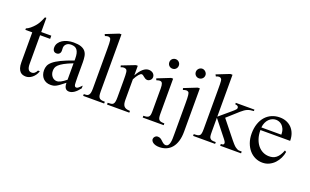

<svg xmlns="http://www.w3.org/2000/svg" viewBox="-96 -1180 3037 1881"><g transform="rotate(20 1422.5 -239.0)"><path d="M279.3 -81.5Q271.5 -56.6 258.3 -38.6Q245.1 -20.5 230 -8.8Q214.8 2.9 198.5 8.8Q182.1 14.6 167.5 14.6Q151.4 14.6 135.7 10.3Q120.1 5.9 107.4 -7.1Q94.7 -20 86.9 -43.2Q79.1 -66.4 79.1 -104V-414.1H7.3V-429.2Q27.3 -436.5 49.6 -454.8Q71.8 -473.1 90.8 -495.6Q97.7 -503.9 103 -511.2Q108.4 -518.6 114.7 -529.1Q121.1 -539.6 128.4 -555.2Q135.7 -570.8 146 -594.7H160.6V-447.3H265.6V-414.1H160.6V-115.7Q160.6 -93.8 164.1 -79.6Q167.5 -65.4 173.6 -57.1Q179.7 -48.8 187.7 -45.4Q195.8 -42 205.1 -41.5Q223.1 -40.5 237.1 -51.5Q251 -62.5 259.8 -81.5Z M722.2 -64.5Q667 8.3 615.2 8.3Q604.5 8.3 595 4.9Q585.4 1.5 578.4 -6.8Q571.3 -15.1 567.1 -29.1Q563 -43 563 -64.5Q533.7 -41.5 514.4 -27.1Q495.1 -12.7 480.2 -4.9Q465.3 2.9 451.9 5.6Q438.5 8.3 420.9 8.3Q397 8.3 377.4 0.2Q357.9 -7.8 343.8 -22.7Q329.6 -37.6 321.8 -58.8Q314 -80.1 314 -106Q314 -130.9 323 -153.3Q332 -175.8 358.9 -198.5Q385.7 -221.2 434.6 -245.1Q483.4 -269 563 -296.4V-314.9Q563 -347.2 557.9 -369.1Q552.7 -391.1 542.5 -405Q532.2 -418.9 516.6 -425Q501 -431.2 479.5 -431.2Q448.7 -431.2 431.2 -415.3Q413.6 -399.4 412.1 -376.5L413.1 -347.2Q414.1 -326.2 402.6 -313.7Q391.1 -301.3 372.6 -301.3Q353 -301.3 342.3 -313.7Q331.5 -326.2 331.5 -348.1Q331.5 -374.5 345 -395.3Q358.4 -416 381.1 -430.4Q403.8 -444.8 433.3 -452.4Q462.9 -460 495.1 -460Q543.5 -460 573 -449.5Q602.5 -439 618.7 -419.2Q634.8 -399.4 639.9 -371.1Q645 -342.8 645 -307.6V-155.3Q645 -124 646 -104Q647 -84 647.5 -77.1Q649.9 -64 654.8 -58.6Q659.7 -53.2 668.9 -53.2Q673.3 -53.2 677.2 -54.4Q681.2 -55.7 686.5 -59.6Q691.9 -63.5 700.2 -71.3Q708.5 -79.1 722.2 -92.8ZM563 -267.6Q506.3 -245.6 473.4 -227.3Q440.4 -209 423.3 -192.4Q406.2 -175.8 401.6 -160.4Q397 -145 397 -128.9Q397 -111.3 402.3 -96.7Q407.7 -82 416.7 -71Q425.8 -60.1 438.2 -53.7Q450.7 -47.4 464.8 -46.9Q483.9 -45.9 508.1 -58.6Q532.2 -71.3 563 -96.2Z M760.3 0V-18.6Q782.7 -18.6 793.5 -21Q804.2 -23.4 812 -33.7Q814.9 -37.6 817.4 -42.7Q819.8 -47.9 821.8 -55.7Q823.7 -63.5 824.7 -74.5Q825.7 -85.4 825.7 -101.1V-506.8Q825.7 -544.9 825 -566.9Q824.2 -588.9 822.5 -600.6Q820.8 -612.3 818.4 -616.7Q815.9 -621.1 812 -624.5Q807.6 -627.4 802.7 -629.2Q797.9 -630.9 792 -630.9Q786.1 -630.9 778.3 -629.2Q770.5 -627.4 760.3 -623.5L751.5 -641.1L886.2 -694.8H907.2V-101.1Q907.2 -86.4 908 -75.9Q908.7 -65.4 910.2 -57.9Q911.6 -50.3 914.1 -45.2Q916.5 -40 919.9 -35.6Q923.3 -31.2 927.7 -28.1Q932.1 -24.9 938.7 -22.7Q945.3 -20.5 955.3 -19.5Q965.3 -18.6 979.5 -18.6V0Z M1341.8 -406.2Q1341.8 -397.5 1338.4 -389.2Q1335 -380.9 1328.9 -374.8Q1322.8 -368.7 1314.7 -364.7Q1306.6 -360.8 1297.4 -360.8Q1285.2 -360.8 1275.6 -366.2Q1266.1 -371.6 1258.3 -378.2Q1250.5 -384.8 1243.2 -390.1Q1235.8 -395.5 1228 -395.5Q1215.8 -395.5 1198.5 -375.2Q1181.2 -355 1162.6 -319.3V-104Q1162.6 -83 1166 -66.9Q1169.4 -50.8 1178.2 -40Q1187 -29.3 1202.4 -23.9Q1217.8 -18.6 1241.7 -18.6V0H1009.3V-18.6Q1030.3 -18.6 1044.2 -20.8Q1058.1 -22.9 1066.2 -31.2Q1074.2 -39.6 1077.6 -56.2Q1081.1 -72.8 1081.1 -101.1V-274.4Q1081.1 -309.6 1080.3 -330.3Q1079.6 -351.1 1077.9 -362.8Q1076.2 -374.5 1073.2 -379.9Q1070.3 -385.3 1066.4 -389.6Q1055.7 -395.5 1042.7 -396.5Q1029.8 -397.5 1009.3 -388.7L1004.9 -406.2L1143.6 -460H1162.6V-359.9Q1218.3 -460 1278.3 -460Q1291.5 -460 1303.2 -456.1Q1314.9 -452.1 1323.5 -445.1Q1332 -438 1336.9 -428Q1341.8 -418 1341.8 -406.2Z M1540 -599.6Q1540 -578.6 1526.1 -564Q1512.2 -549.3 1490.7 -549.3Q1469.2 -549.3 1455.1 -563.5Q1440.9 -577.6 1440.9 -599.6Q1440.9 -610.4 1444.8 -619.4Q1448.7 -628.4 1455.6 -634.8Q1462.4 -641.1 1471.4 -644.8Q1480.5 -648.4 1490.7 -648.4Q1501 -648.4 1510 -644.5Q1519 -640.6 1525.6 -634Q1532.2 -627.4 1536.1 -618.7Q1540 -609.9 1540 -599.6ZM1381.3 0V-18.6Q1402.3 -18.6 1415.8 -21.5Q1429.2 -24.4 1436.8 -32.5Q1444.3 -40.5 1447 -54.9Q1449.7 -69.3 1449.7 -91.8V-331.1Q1449.7 -363.3 1442.6 -379.9Q1435.5 -396.5 1416 -396.5Q1409.2 -396.5 1400.9 -394.5Q1392.6 -392.6 1381.3 -388.7L1375 -406.2L1510.3 -460H1531.2V-91.8Q1531.2 -69.3 1534.2 -54.9Q1537.1 -40.5 1544.7 -32.5Q1552.2 -24.4 1565.7 -21.5Q1579.1 -18.6 1600.1 -18.6V0Z M1817.4 -599.6Q1817.4 -589.4 1813.7 -580.3Q1810.1 -571.3 1803.2 -564.5Q1796.4 -557.6 1787.4 -553.5Q1778.3 -549.3 1767.1 -549.3Q1745.6 -549.3 1731.4 -563.5Q1717.3 -577.6 1717.3 -599.6Q1717.3 -609.9 1721.4 -618.9Q1725.6 -627.9 1732.4 -634.8Q1739.3 -641.6 1748.3 -645.5Q1757.3 -649.4 1767.1 -649.4Q1776.4 -649.4 1785.4 -645.5Q1794.4 -641.6 1801.5 -634.8Q1808.6 -627.9 1813 -618.9Q1817.4 -609.9 1817.4 -599.6ZM1809.6 -9.3Q1809.6 48.8 1796.4 91.3Q1783.2 133.8 1759.5 161.6Q1735.8 189.5 1703.4 203.1Q1670.9 216.8 1632.8 216.8Q1609.4 216.8 1592.8 211.9Q1576.2 207 1565.9 199.7Q1555.7 192.4 1550.5 183.6Q1545.4 174.8 1544.9 167.5Q1544.9 149.4 1556.9 137.2Q1568.8 125 1585.4 125Q1602.5 125 1615 132.6Q1627.4 140.1 1643.1 156.2Q1665.5 177.2 1682.6 177.2Q1700.2 177.2 1709.5 165.3Q1718.8 153.3 1722.9 134.3Q1727.1 115.2 1727.5 92Q1728 68.8 1728 45.9V-272.5Q1728 -304.2 1727.3 -325.2Q1726.6 -346.2 1724.9 -359.6Q1723.1 -373 1720.5 -379.9Q1717.8 -386.7 1713.9 -389.6Q1704.1 -397 1691.9 -396.5Q1679.7 -396 1658.7 -388.7L1653.3 -406.2L1788.6 -460H1809.6Z M2189 0V-18.6Q2203.1 -18.6 2210 -20.8Q2216.8 -22.9 2219.2 -29.8Q2220.7 -33.7 2220.7 -37.6Q2220.7 -42 2219 -46.9Q2217.3 -51.8 2213.1 -58.3Q2209 -64.9 2201.7 -74.2L2064.9 -247.1V-101.1Q2064.9 -85 2065.4 -74.2Q2065.9 -63.5 2067.1 -55.9Q2068.4 -48.3 2070.3 -43.5Q2072.3 -38.6 2075.7 -34.7Q2080.1 -29.8 2084.2 -26.6Q2088.4 -23.4 2094.7 -21.5Q2101.1 -19.5 2110.8 -19Q2120.6 -18.6 2136.2 -18.6V0H1906.7V-18.6Q1930.2 -18.6 1945.3 -21.2Q1960.4 -23.9 1968.8 -32.7Q1975.6 -40 1978.5 -55.7Q1981.4 -71.3 1981.4 -98.1V-505.4Q1981.4 -543.9 1981 -565.9Q1980.5 -587.9 1979 -599.9Q1977.5 -611.8 1974.9 -616.5Q1972.2 -621.1 1967.8 -624.5Q1964.8 -627 1960.9 -628.9Q1957 -630.9 1951.2 -631.3Q1945.3 -631.8 1937 -630.1Q1928.7 -628.4 1917 -623.5L1906.7 -641.1L2042 -694.8H2064.9V-257.8L2177.7 -353.5Q2193.4 -366.7 2202.6 -375.2Q2211.9 -383.8 2216.6 -389.6Q2221.2 -395.5 2222.4 -399.4Q2223.6 -403.3 2223.6 -406.7Q2223.6 -417 2215.8 -423.8Q2208 -430.7 2189 -432.1V-447.3H2383.3V-432.1Q2343.3 -430.7 2317.4 -419.4Q2304.2 -414.1 2289.8 -404.3Q2275.4 -394.5 2258.3 -379.4L2141.1 -274.4L2258.3 -127.9Q2277.3 -104 2290.3 -88.1Q2303.2 -72.3 2312.3 -62.3Q2321.3 -52.2 2327.6 -46.4Q2334 -40.5 2339.4 -36.6Q2344.7 -32.7 2350.3 -29.8Q2356 -26.9 2364.3 -22Q2369.1 -19.5 2379.9 -19Q2390.6 -18.6 2406.7 -18.6V0Z M2816.9 -163.6Q2812 -130.9 2796.9 -98.9Q2781.7 -66.9 2758.3 -41.7Q2734.9 -16.6 2703.1 -1Q2671.4 14.6 2632.8 14.6Q2593.3 14.6 2557.6 -1.7Q2522 -18.1 2495.4 -48.6Q2468.8 -79.1 2453.1 -122.3Q2437.5 -165.5 2437.5 -218.8Q2437.5 -275.4 2452.9 -320.3Q2468.3 -365.2 2495.8 -396.5Q2523.4 -427.7 2561.5 -444.3Q2599.6 -460.9 2645 -460.9Q2682.1 -460.9 2713.6 -448.5Q2745.1 -436 2768.1 -412.6Q2791 -389.2 2804 -355.5Q2816.9 -321.8 2816.9 -279.3H2506.8Q2506.8 -229.5 2520 -189.9Q2533.2 -150.4 2555.7 -123Q2578.1 -95.7 2607.7 -81.3Q2637.2 -66.9 2669.9 -66.4Q2691.9 -65.9 2710.7 -71Q2729.5 -76.2 2745.6 -88.6Q2761.7 -101.1 2775.6 -121.8Q2789.6 -142.6 2801.3 -173.3ZM2714.8 -306.6Q2714.8 -343.8 2704.1 -366.9Q2693.4 -390.1 2678.2 -403.3Q2663.1 -416.5 2646.5 -421.4Q2629.9 -426.3 2617.7 -426.3Q2598.1 -426.3 2579.3 -418.5Q2560.5 -410.6 2545.4 -395.5Q2530.3 -380.4 2520 -357.9Q2509.8 -335.4 2506.8 -306.6Z"/></g></svg>

Font: Doulos SIL CyrE
Style: Regular
Weight: 400
Designer: Walt Agee, Victor Gaultney, Peter Martin, Debbi Hosken, Becca Hirsbrunner
Foundry: SIL International
Version: Version 5.000